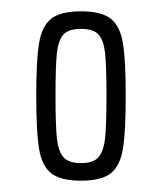

<svg xmlns="http://www.w3.org/2000/svg" viewBox="-20 -716 286 339"><path d="M44 -547Q44 -610 49 -640Q54 -670 70.5 -683Q87 -696 123 -696Q159 -696 175.5 -683Q192 -670 197 -640Q202 -610 202 -547Q202 -483 197 -453Q192 -423 175.5 -410Q159 -397 123 -397Q87 -397 70.5 -410Q54 -423 49 -453Q44 -483 44 -547ZM168 -547Q168 -600 165.5 -622.5Q163 -645 154 -655Q145 -665 123 -665Q101 -665 92 -655Q83 -645 80.5 -622.5Q78 -600 78 -547Q78 -494 80.5 -471.5Q83 -449 92 -438.5Q101 -428 123 -428Q145 -428 154 -438.5Q163 -449 165.5 -471.5Q168 -494 168 -547Z"/></svg>

Font: Saira Ultra Condensed Thin
Style: Regular
Weight: 100
Width: 1
Designer: Hector Gatti with collaboration of the Omnibus-Type team
Foundry: Omnibus-Type
Version: Version 1.001; ttfautohint (v1.8)